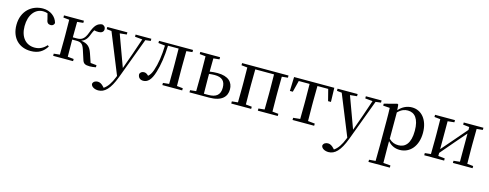

<svg xmlns="http://www.w3.org/2000/svg" viewBox="-26 -1330 6094 2393"><g transform="rotate(15 3021.0 -133.0)"><path d="M300 15C399 15 460 -25 506 -98L489 -111C447 -63 396 -39 337 -39C225 -39 148 -122 148 -266C148 -414 224 -504 324 -504C344 -504 363 -501 383 -494L402 -420C407 -378 427 -362 458 -362C482 -362 498 -374 505 -400C484 -481 409 -537 315 -537C172 -537 46 -436 46 -254C46 -84 152 15 300 15Z M964 -52C978 -5 999 9 1063 9C1086 9 1117 5 1140 0V-27L1062 -35L1022 -152C996 -229 958 -261 877 -273C920 -287 950 -316 974 -384C983 -408 992 -425 1001 -440C1018 -435 1035 -433 1058 -433C1096 -433 1122 -452 1122 -484C1122 -512 1107 -529 1078 -537C1014 -529 982 -492 947 -396C913 -301 872 -286 813 -286H765L767 -486L845 -494V-522H588V-494L665 -486L667 -292V-230L665 -36L588 -28V0H845V-28L767 -36C766 -92 765 -178 765 -257H814C878 -257 901 -242 924 -175Z M1512 -494 1608 -485 1538 -279 1466 -78 1317 -485 1406 -494V-522H1147V-494L1210 -487L1422 36L1415 54C1384 134 1346 191 1299 222L1286 208C1263 183 1238 167 1210 167C1180 167 1152 181 1146 212C1150 249 1194 271 1241 271C1322 271 1388 208 1449 45L1647 -486L1715 -494V-522H1512Z M2074 0H2253V-28L2176 -36C2175 -92 2174 -175 2174 -230V-292C2174 -346 2175 -430 2176 -486L2253 -494V-522H1814V-494L1901 -484C1897 -354 1880 -242 1849 -153C1834 -111 1818 -86 1795 -66C1776 -86 1758 -96 1737 -96C1711 -96 1693 -85 1682 -60C1682 -15 1710 10 1751 10C1806 10 1852 -28 1886 -143C1915 -235 1933 -355 1938 -492H2075L2077 -292V-230L2075 -36L1997 -28V0Z M2347 0H2600C2763 0 2825 -72 2825 -165C2825 -257 2765 -323 2623 -323C2591 -323 2557 -320 2523 -315L2525 -486L2602 -494V-522H2347V-494L2424 -486L2426 -292V-230L2424 -36L2347 -28ZM2523 -285C2546 -288 2570 -290 2595 -290C2688 -290 2733 -251 2733 -162C2733 -70 2682 -30 2582 -30H2525L2523 -230Z M2886 -494 2963 -486 2965 -292V-230L2963 -36L2886 -28V0H3143V-28L3065 -36L3063 -230V-292L3065 -489H3307L3309 -292V-230L3307 -36L3229 -28V0H3486V-28L3408 -36L3406 -230V-292L3408 -486L3485 -494V-522H2886Z M3765 0H3956V-28L3867 -37L3865 -230V-292L3867 -489H4006L4044 -341H4081L4076 -522H3557L3551 -341H3589L3626 -489H3766L3768 -292V-230L3766 -37L3677 -28V0Z M4483 -494 4579 -485 4509 -279 4437 -78 4288 -485 4377 -494V-522H4118V-494L4181 -487L4393 36L4386 54C4355 134 4317 191 4270 222L4257 208C4234 183 4209 167 4181 167C4151 167 4123 181 4117 212C4121 249 4165 271 4212 271C4293 271 4359 208 4420 45L4618 -486L4686 -494V-522H4483Z M5062 15C5192 15 5289 -92 5289 -265C5289 -433 5199 -537 5077 -537C5016 -537 4955 -512 4906 -455L4900 -526L4887 -534L4722 -490V-465L4808 -459C4810 -410 4811 -361 4811 -293V23L4809 225L4726 232V260H5002V232L4909 224L4907 23V-57C4953 -3 5008 15 5062 15ZM4908 -427C4955 -474 4995 -486 5036 -486C5125 -486 5184 -418 5184 -263C5184 -98 5117 -37 5032 -37C4985 -37 4948 -49 4908 -87Z M5746 -494 5827 -485V-448L5672 -268L5548 -125V-485L5633 -494V-522H5376V-494L5453 -486L5455 -292V-230L5453 -36L5376 -28V0H5633V-28L5548 -37V-76L5698 -252L5827 -401V-37L5746 -28V0H6000V-28L5922 -36L5920 -230V-292L5922 -486L6000 -494V-522H5746Z"/></g></svg>

Font: Noto Serif CJK SC Medium
Style: Regular
Weight: 500
Designer: Ryoko NISHIZUKA 西塚涼子 (kana & ideographs); Frank Grießhammer (Latin, Greek & Cyrillic); Wenlong ZHANG 张文龙 (bopomofo); San
Foundry: Adobe
Version: Version 2.001;hotconv 1.1.0;makeotfexe 2.6.0